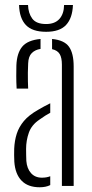

<svg xmlns="http://www.w3.org/2000/svg" viewBox="-20 -766 381 791"><path d="M39 -100Q38.5 -115 38.2 -126.8Q38 -138.5 38.5 -153.5Q40 -187 49 -215Q58 -243 78.5 -267.5Q99 -292 137 -313.5Q148 -320 160.8 -327Q173.5 -334 187 -340.5V-301.5Q177.5 -296.5 166.5 -289.5Q155.5 -282.5 143 -273.5Q110 -251.5 98.8 -219.2Q87.5 -187 87.5 -152.5Q87.5 -138.5 87.8 -125.8Q88 -113 88.5 -103Q91 -71.5 107.8 -52.8Q124.5 -34 152.5 -34Q172.5 -34 187 -40V-3.5Q169 5.5 143.5 5.5Q95 5.5 68.8 -21.8Q42.5 -49 39 -100ZM48.5 -401Q47 -429 47 -452.5Q47 -476 47.5 -496.5Q49.5 -547.5 71.8 -574Q94 -600.5 147 -605.5V-564.5Q124.5 -561 110.8 -547.2Q97 -533.5 96 -504.5Q95 -486 94.8 -466.8Q94.5 -447.5 95 -430.5Q95.5 -413.5 96 -401ZM235 0V-499.5Q235 -528 226 -543.2Q217 -558.5 194.5 -563.5V-605.5Q245 -600.5 264.2 -573.5Q283.5 -546.5 283.5 -492V0ZM170 -635Q113 -635 86.5 -663Q60 -691 58.5 -745.5H95.5Q96.5 -711.5 113 -689.2Q129.5 -667 170 -667Q206 -667 224.8 -688Q243.5 -709 244 -745.5H280.5Q278.5 -691.5 252.2 -663.2Q226 -635 170 -635Z"/></svg>

Font: Big Shoulders Stencil Text Thin ExtraLight
Style: Regular
Weight: 250
Version: Version 2.001